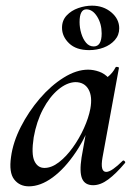

<svg xmlns="http://www.w3.org/2000/svg" viewBox="-20 -645 481 678"><path d="M82 13Q49 13 30 -11.5Q11 -36 19 -91Q26 -143 53.5 -197Q81 -251 120.5 -297Q160 -343 205 -371Q250 -399 291 -399Q310 -399 330 -392Q350 -385 364.5 -368.5Q379 -352 381 -326L327 -357Q342 -359 360 -373Q378 -387 388 -407Q390 -410 395.5 -408.5Q401 -407 400 -405L342 -89Q333 -38 355 -38Q365 -38 380 -48.5Q395 -59 413 -77Q416 -80 420 -76Q424 -72 421 -69Q390 -32 362.5 -11.5Q335 9 309 9Q280 9 270 -14Q260 -37 268 -89L293 -229L313 -246Q287 -166 248 -108Q209 -50 166 -18.5Q123 13 82 13ZM137 -52Q162 -52 188 -72Q214 -92 237 -124Q260 -156 276.5 -192.5Q293 -229 299 -261Q307 -304 292.5 -329.5Q278 -355 246 -355Q216 -354 185.5 -328.5Q155 -303 132 -259.5Q109 -216 99 -160Q90 -101 101.5 -76.5Q113 -52 137 -52ZM295 -468Q249 -468 224 -492Q199 -516 199 -547Q199 -573 215.5 -590.5Q232 -608 256.5 -616.5Q281 -625 305 -625Q345 -625 373 -601.5Q401 -578 401 -545Q401 -521 385.5 -503.5Q370 -486 346 -477Q322 -468 295 -468ZM311 -481Q339 -481 339 -527Q339 -561 323 -586.5Q307 -612 285 -612Q261 -612 261 -567Q261 -547 267 -527Q273 -507 284 -494Q295 -481 311 -481Z"/></svg>

Font: Cormorant Infant Light SemiBold
Style: Italic
Weight: 600
Italic angle: -10°
Version: Version 4.001